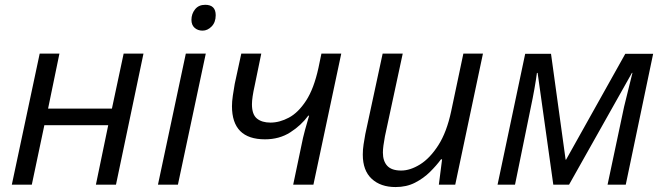

<svg xmlns="http://www.w3.org/2000/svg" viewBox="-20 -754 2715 784"><path d="M28.3 0 142.1 -535.2H222.7L176.3 -310.5H437L484.9 -535.2H565.9L453.6 0H371.6L421.9 -242.7H161.1L109.9 0Z M807.1 -628.9Q787.6 -628.9 774.7 -640.4Q761.7 -651.9 761.7 -672.9Q761.7 -697.3 776.4 -715.8Q791 -734.4 817.9 -734.4Q860.8 -734.4 860.8 -691.9Q860.8 -663.1 844.2 -646Q827.6 -628.9 807.1 -628.9ZM625 0 738.8 -535.2H820.3L706.5 0Z M1177.2 0 1210 -156.2Q1216.8 -191.9 1225.8 -224.4Q1234.9 -256.8 1242.2 -281.7H1238.8Q1209.5 -241.7 1165 -213.4Q1120.6 -185.1 1062 -185.1Q927.2 -185.1 927.2 -320.3Q927.2 -339.4 930.7 -363.3Q934.1 -387.2 938.5 -411.6L965.3 -535.2H1046.9L1020 -404.8Q1008.8 -355 1008.8 -328.1Q1008.8 -286.6 1029.1 -270Q1049.3 -253.4 1084.5 -253.4Q1121.6 -253.4 1159.7 -273.7Q1197.8 -293.9 1229.7 -342.8Q1261.7 -391.6 1280.3 -476.6L1292.5 -535.2H1373.5L1259.8 0Z M1595.2 9.8Q1534.2 9.8 1497.8 -23.9Q1461.4 -57.6 1461.4 -122.6Q1461.4 -144 1464.6 -164.3Q1467.8 -184.6 1471.7 -206.5L1542.5 -535.2H1624.5L1551.8 -197.3Q1547.9 -176.3 1545.7 -159.9Q1543.5 -143.6 1543.5 -130.9Q1543.5 -96.2 1561.3 -76.9Q1579.1 -57.6 1618.2 -57.6Q1654.8 -57.6 1695.1 -82.5Q1735.4 -107.4 1769.8 -160.9Q1804.2 -214.4 1822.3 -299.8L1872.1 -535.2H1952.1L1838.9 0H1772L1785.2 -103.5H1780.8Q1762.2 -78.1 1735.8 -52Q1709.5 -25.9 1674.8 -8.1Q1640.1 9.8 1595.2 9.8Z M2011.7 0 2124.5 -534.2H2230L2289.6 -102.1H2291.5L2533.2 -534.2H2647L2535.2 0H2460.9L2528.3 -317.9Q2537.1 -353.5 2545.9 -389.4Q2554.7 -425.3 2562.5 -456.5H2560.5L2303.7 0H2239.3L2175.3 -456.1H2172.4Q2168.9 -428.7 2162.1 -390.4Q2155.3 -352.1 2147.5 -315.9L2083 0Z"/></svg>

Font: Open Sans
Style: Italic
Weight: 400
Italic angle: -12°
Designer: Monotype Design Team
Foundry: Monotype Imaging Inc.
Version: Version 3.000; ttfautohint (v1.8.4)